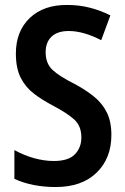

<svg xmlns="http://www.w3.org/2000/svg" viewBox="-20 -744 504 774"><path d="M204 10Q159 10 117 2Q75 -6 38 -23V-139Q76 -118 117 -106.5Q158 -95 197 -95Q256 -95 282 -122Q308 -149 308 -190Q308 -236 279.5 -262Q251 -288 192 -319Q152 -340 118 -365.5Q84 -391 64 -429.5Q44 -468 44 -528Q44 -618 100 -671.5Q156 -725 252 -724Q299 -724 342 -713Q385 -702 425 -682L388 -582Q316 -619 257 -619Q212 -619 188 -596.5Q164 -574 164 -533Q164 -488 192 -462Q220 -436 280 -406Q325 -382 358.5 -355Q392 -328 410.5 -291Q429 -254 429 -200Q429 -106 369.5 -48Q310 10 204 10Z"/></svg>

Font: Noto Sans Condensed SemiBold
Style: Regular
Weight: 600
Width: 3
Designer: Monotype Design Team
Foundry: Monotype Imaging Inc.
Version: Version 2.013; ttfautohint (v1.8.4.7-5d5b)